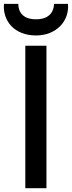

<svg xmlns="http://www.w3.org/2000/svg" viewBox="-31 -982 375 1002"><path d="M101.1 0H211.4V-743.2H101.1ZM156.7 -796.9C264.2 -796.9 332 -873.5 323.7 -961.9H251C250.5 -950.2 249.5 -881.3 156.7 -881.3C64 -881.3 64.9 -950.2 64.5 -961.9H-10.3C-18.1 -873.5 43.9 -796.9 156.7 -796.9Z"/></svg>

Font: Merriweather Sans
Style: Regular
Weight: 400
Designer: Eben Sorkin ( eben@eyebytes.com )
Foundry: Eben Sorkin
Version: Version 1.003